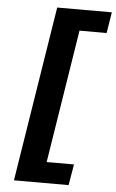

<svg xmlns="http://www.w3.org/2000/svg" viewBox="-59 -745 585 966"><g transform="rotate(5 233.0 -262.5)"><path d="M49 180 190 -705H466L449 -599H312L205 74H343L325 180Z"/></g></svg>

Font: Nunito Sans 7pt SemiExpanded
Style: Bold Italic
Weight: 700
Width: 6
Italic angle: -9°
Designer: Vernon Adams
Foundry: Vernon Adams
Version: Version 3.101;gftools[0.9.27]